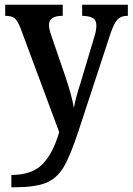

<svg xmlns="http://www.w3.org/2000/svg" viewBox="-20 -556 560 811"><path d="M28 183Q115 183 159.5 137.5Q204 92 230 2L66 -439Q54 -469 41.5 -479Q29 -489 5 -489H2V-536H245V-489H242Q187 -489 187 -450Q187 -432 198 -402L256 -233Q284 -150 292 -100Q299 -141 320 -205L378 -399Q387 -426 387 -449Q387 -470 373.5 -479Q360 -488 330 -489H327V-536H520V-489H517Q491 -489 476.5 -474Q462 -459 447 -415L311 -1Q277 102 249 149.5Q221 197 175 216Q129 235 41 235H28Z"/></svg>

Font: Noto Serif NarrowSemiBold
Style: Regular
Weight: 600
Width: 4
Designer: Monotype Design Team
Foundry: Monotype Imaging Inc.
Version: Version 1.001